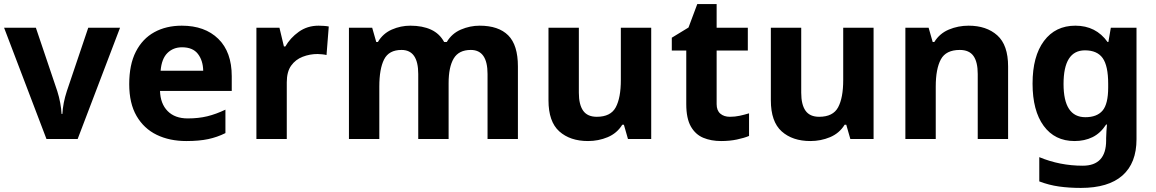

<svg xmlns="http://www.w3.org/2000/svg" viewBox="-20 -682 5674 942"><path d="M208 0 0 -546H156L261 -235Q270 -207 275.5 -177Q281 -147 282 -123H286Q289 -177 308 -235L413 -546H569L361 0Z M872 -556Q985 -556 1051 -491.5Q1117 -427 1117 -308V-236H765Q767 -173 802.5 -137Q838 -101 901 -101Q954 -101 997 -111.5Q1040 -122 1086 -144V-29Q1046 -9 1001.5 0.5Q957 10 894 10Q812 10 749 -20.5Q686 -51 650 -113Q614 -175 614 -269Q614 -365 646.5 -428.5Q679 -492 737 -524Q795 -556 872 -556ZM873 -450Q830 -450 801.5 -422Q773 -394 768 -335H977Q976 -385 951 -417.5Q926 -450 873 -450Z M1543 -556Q1554 -556 1569 -555Q1584 -554 1593 -552L1582 -412Q1575 -414 1561.5 -415.5Q1548 -417 1538 -417Q1500 -417 1465 -403.5Q1430 -390 1408.5 -360Q1387 -330 1387 -278V0H1238V-546H1351L1373 -454H1380Q1404 -496 1446 -526Q1488 -556 1543 -556Z M2333 -556Q2426 -556 2473.5 -508.5Q2521 -461 2521 -356V0H2372V-319Q2372 -437 2290 -437Q2231 -437 2206 -395Q2181 -353 2181 -274V0H2032V-319Q2032 -437 1950 -437Q1888 -437 1864.5 -390.5Q1841 -344 1841 -257V0H1692V-546H1806L1826 -476H1834Q1859 -518 1902.5 -537Q1946 -556 1993 -556Q2053 -556 2095 -536.5Q2137 -517 2159 -476H2172Q2197 -518 2241.5 -537Q2286 -556 2333 -556Z M3175 -546V0H3061L3041 -70H3033Q3007 -28 2961.5 -9Q2916 10 2865 10Q2777 10 2724 -37.5Q2671 -85 2671 -190V-546H2820V-227Q2820 -169 2841 -139Q2862 -109 2908 -109Q2976 -109 3001 -155.5Q3026 -202 3026 -289V-546Z M3561 -109Q3586 -109 3609 -114Q3632 -119 3655 -126V-15Q3631 -5 3595.5 2.5Q3560 10 3518 10Q3469 10 3430.5 -6Q3392 -22 3369.5 -61.5Q3347 -101 3347 -171V-434H3276V-497L3358 -547L3401 -662H3496V-546H3649V-434H3496V-171Q3496 -140 3514 -124.5Q3532 -109 3561 -109Z M4266 -546V0H4152L4132 -70H4124Q4098 -28 4052.5 -9Q4007 10 3956 10Q3868 10 3815 -37.5Q3762 -85 3762 -190V-546H3911V-227Q3911 -169 3932 -139Q3953 -109 3999 -109Q4067 -109 4092 -155.5Q4117 -202 4117 -289V-546Z M4732 -556Q4820 -556 4873 -508.5Q4926 -461 4926 -356V0H4777V-319Q4777 -378 4756 -407.5Q4735 -437 4689 -437Q4621 -437 4596 -390.5Q4571 -344 4571 -257V0H4422V-546H4536L4556 -476H4564Q4590 -518 4635.5 -537Q4681 -556 4732 -556Z M5256 -556Q5357 -556 5414 -476H5418L5430 -546H5556V1Q5556 118 5487 179Q5418 240 5283 240Q5225 240 5175.5 233Q5126 226 5079 208V89Q5180 131 5292 131Q5407 131 5407 7V-4Q5407 -21 5408.5 -39Q5410 -57 5411 -71H5407Q5379 -28 5340 -9Q5301 10 5252 10Q5155 10 5100.5 -64.5Q5046 -139 5046 -272Q5046 -406 5102 -481Q5158 -556 5256 -556ZM5303 -435Q5198 -435 5198 -270Q5198 -107 5305 -107Q5362 -107 5389.5 -139.5Q5417 -172 5417 -253V-271Q5417 -359 5390 -397Q5363 -435 5303 -435Z"/></svg>

Font: Noto Sans Medefaidrin
Style: Bold
Weight: 700
Designer: Dalton Maag Ltd
Foundry: Dalton Maag Ltd
Version: Version 1.002; ttfautohint (v1.8.4.7-5d5b)